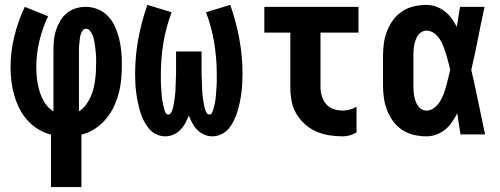

<svg xmlns="http://www.w3.org/2000/svg" viewBox="-20 -548 2040 783"><path d="M188 215V1Q160 -6 135 -21.5Q110 -37 91 -58.5Q72 -80 59 -106Q46 -132 38 -160Q30 -188 26.5 -216.5Q23 -245 23 -274Q23 -338 38.5 -400.5Q54 -463 81 -520L176 -482Q153 -433 140.5 -380.5Q128 -328 128 -274Q128 -249 131 -224Q134 -199 141.5 -175Q149 -151 162.5 -129Q176 -107 198 -94V-343Q198 -364 200 -385Q202 -406 208.5 -425.5Q215 -445 226 -463.5Q237 -482 253 -495Q269 -508 289 -514Q309 -520 330 -520Q356 -520 380 -510Q404 -500 421.5 -481Q439 -462 449.5 -438.5Q460 -415 466 -390Q472 -365 474.5 -339.5Q477 -314 477 -288Q477 -258 474.5 -228Q472 -198 464.5 -169Q457 -140 444 -112.5Q431 -85 411.5 -62Q392 -39 366.5 -22.5Q341 -6 312 1V215ZM302 -94Q318 -104 329 -118.5Q340 -133 348 -149.5Q356 -166 360.5 -183.5Q365 -201 367.5 -219Q370 -237 371 -255Q372 -273 372 -291Q372 -301 372 -310.5Q372 -320 371 -329.5Q370 -339 369 -349Q368 -359 366.5 -368.5Q365 -378 363 -387.5Q361 -397 357 -406Q353 -415 346.5 -423Q340 -431 330 -431Q322 -431 317 -423.5Q312 -416 309.5 -408.5Q307 -401 306 -392.5Q305 -384 304 -376Q303 -368 302.5 -359.5Q302 -351 302 -343Z M654 8Q634 8 616 -1Q598 -10 586 -25Q574 -40 565.5 -57.5Q557 -75 551.5 -93.5Q546 -112 542 -131Q538 -150 535.5 -169.5Q533 -189 532 -208.5Q531 -228 531 -247Q531 -319 544 -389.5Q557 -460 581 -528L680 -498Q657 -438 646.5 -374Q636 -310 636 -245Q636 -238 636 -230.5Q636 -223 636 -216Q636 -209 636.5 -202Q637 -195 637.5 -187.5Q638 -180 638.5 -173Q639 -166 639.5 -158.5Q640 -151 641 -144Q642 -137 643.5 -130Q645 -123 646.5 -116Q648 -109 650 -102Q652 -95 655.5 -88Q659 -81 667 -81Q673 -81 677 -87.5Q681 -94 683 -100Q685 -106 686.5 -112.5Q688 -119 689 -126Q690 -133 691 -139.5Q692 -146 693 -152.5Q694 -159 694.5 -166Q695 -173 695.5 -179.5Q696 -186 696 -193Q696 -200 696.5 -206.5Q697 -213 697 -219.5Q697 -226 697.5 -233Q698 -240 698 -246.5Q698 -253 698 -260V-338H802V-260Q802 -253 802 -246.5Q802 -240 802.5 -233Q803 -226 803 -219.5Q803 -213 803.5 -206.5Q804 -200 804 -193Q804 -186 804.5 -179.5Q805 -173 805.5 -166Q806 -159 807 -152.5Q808 -146 809 -139.5Q810 -133 811 -126Q812 -119 813.5 -112.5Q815 -106 817 -100Q819 -94 823 -87.5Q827 -81 833 -81Q841 -81 844.5 -88Q848 -95 850 -102Q852 -109 853.5 -116Q855 -123 856.5 -130Q858 -137 859 -144Q860 -151 860.5 -158.5Q861 -166 861.5 -173Q862 -180 862.5 -187.5Q863 -195 863.5 -202Q864 -209 864 -216Q864 -223 864 -230.5Q864 -238 864 -245Q864 -310 853.5 -374Q843 -438 820 -498L919 -528Q943 -460 956 -389.5Q969 -319 969 -247Q969 -228 968 -208.5Q967 -189 964.5 -169.5Q962 -150 958 -131Q954 -112 948.5 -93.5Q943 -75 934.5 -57.5Q926 -40 914 -25Q902 -10 884 -1Q866 8 846 8Q829 8 813 1Q797 -6 785 -18Q773 -30 764.5 -45.5Q756 -61 750 -77Q744 -61 735.5 -45.5Q727 -30 715 -18Q703 -6 687 1Q671 8 654 8Z M1377 8Q1350 8 1322 3.5Q1294 -1 1269 -12Q1244 -23 1223 -42Q1202 -61 1188 -85Q1174 -109 1169 -136.5Q1164 -164 1164 -192V-415H1058V-520H1442V-415H1287V-192Q1287 -174 1292.5 -155.5Q1298 -137 1310.5 -123Q1323 -109 1341 -103Q1359 -97 1377 -97Q1392 -97 1406.5 -101Q1421 -105 1434 -113V-8Q1421 0 1406.5 4Q1392 8 1377 8Z M1719 8Q1693 8 1667.5 2Q1642 -4 1620.5 -18Q1599 -32 1583.5 -53Q1568 -74 1558.5 -98.5Q1549 -123 1545.5 -148.5Q1542 -174 1542 -200V-320Q1542 -346 1545.5 -371.5Q1549 -397 1558.5 -421.5Q1568 -446 1583.5 -467Q1599 -488 1620.5 -502Q1642 -516 1667.5 -522Q1693 -528 1719 -528Q1740 -528 1759 -521Q1778 -514 1794 -501.5Q1810 -489 1822 -472.5Q1834 -456 1843 -438Q1846 -459 1849.5 -479.5Q1853 -500 1856 -520H1956Q1942 -456 1929.5 -391.5Q1917 -327 1902 -263Q1917 -198 1930.5 -132Q1944 -66 1958 0H1858Q1854 -22 1851 -43.5Q1848 -65 1845 -86Q1835 -68 1823.5 -50.5Q1812 -33 1796 -20Q1780 -7 1760 0.5Q1740 8 1719 8ZM1719 -97Q1736 -97 1750.5 -108Q1765 -119 1774 -133.5Q1783 -148 1789 -164Q1795 -180 1799.5 -196.5Q1804 -213 1808 -230Q1812 -247 1816 -263Q1812 -280 1808 -296Q1804 -312 1799 -328Q1794 -344 1788 -359.5Q1782 -375 1773 -389Q1764 -403 1750 -413Q1736 -423 1719 -423Q1709 -423 1699.5 -417.5Q1690 -412 1684 -403Q1678 -394 1674.5 -383.5Q1671 -373 1669 -362.5Q1667 -352 1666.5 -341.5Q1666 -331 1666 -320V-200Q1666 -189 1666.5 -178.5Q1667 -168 1669 -157.5Q1671 -147 1674.5 -136.5Q1678 -126 1684 -117Q1690 -108 1699.5 -102.5Q1709 -97 1719 -97Z"/></svg>

Font: Iosevka Extrabold
Style: Regular
Weight: 800
Monospace: yes
Designer: Belleve Invis
Foundry: Belleve Invis
Version: Version 32.5.0; ttfautohint (v1.8.4)